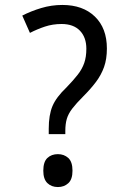

<svg xmlns="http://www.w3.org/2000/svg" viewBox="-20 -744 523 776"><path d="M177 -202V-224Q177 -279 192 -315Q207 -351 249 -391Q277 -420 294.5 -442.5Q312 -465 320.5 -489.5Q329 -514 329 -547Q329 -593 303 -620Q277 -647 229 -647Q193 -647 161.5 -636.5Q130 -626 101 -611L70 -681Q105 -699 146.5 -711.5Q188 -724 232 -724Q315 -724 363.5 -677Q412 -630 412 -548Q412 -505 400.5 -473Q389 -441 368 -413Q347 -385 317 -355Q288 -326 272 -305Q256 -284 250 -263.5Q244 -243 244 -215V-202ZM214 12Q188 12 171.5 -4Q155 -20 155 -54Q155 -90 171.5 -105.5Q188 -121 214 -121Q239 -121 256 -105.5Q273 -90 273 -54Q273 -19 256 -3.5Q239 12 214 12Z"/></svg>

Font: Noto Sans Bengali SemiCondensed
Style: Regular
Weight: 400
Width: 4
Designer: Jelle Bosma - Monotype Design Team
Foundry: Monotype Imaging Inc.
Version: Version 2.003